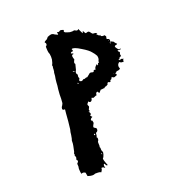

<svg xmlns="http://www.w3.org/2000/svg" viewBox="-133 -612 638 692"><g transform="rotate(-30 186.5 -265.5)"><path d="M25 -56 28 -65 29 -75Q34 -78 37 -83Q32 -89 35 -92L36 -94L37 -96Q38 -98 36 -104Q36 -107 37 -108Q39 -110 38 -111Q36 -112 39 -115L41 -118Q47 -132 49 -138Q52 -145 54 -157Q57 -161 62 -176L65 -186L69 -195Q78 -224 85 -253Q85 -254 87 -260L89 -267Q77 -268 82 -278L84 -281L87 -284Q89 -286 90 -288L92 -291L96 -307L99 -323Q104 -344 108 -355Q110 -365 114 -378L118 -389L121 -401Q123 -403 125 -412L126 -417L128 -423Q129 -424 128 -425V-428Q133 -433 138 -446Q141 -456 141 -467Q139 -475 140 -482L141 -490L142 -497Q153 -502 146 -513Q148 -515 154 -517Q157 -517 159 -519Q163 -521 165 -524Q182 -528 186 -524L189 -522L192 -519Q193 -518 202 -512Q203 -515 203 -523Q208 -518 213 -521Q214 -522 218 -522Q224 -520 228 -517L227 -515L226 -513Q224 -511 228 -507L235 -503L243 -499Q253 -496 260 -497L264 -494L267 -492Q272 -490 275 -494L278 -483L281 -473Q283 -473 283 -475V-476L284 -478Q288 -478 288 -473Q290 -467 292 -467Q301 -469 304 -466Q305 -465 307 -461L309 -457L312 -453L316 -452L320 -451Q324 -450 326 -445Q324 -445 321 -442Q324 -442 325 -441L327 -438Q328 -434 332 -436Q335 -436 332 -433Q335 -427 346 -427Q350 -420 348 -418L347 -416Q346 -415 346 -411Q347 -411 349 -409.5Q351 -408 353 -407Q355 -402 353 -399Q352 -395 348 -394L349 -392Q350 -390 351 -390Q350 -394 351.5 -395.5Q353 -397 355 -396L359 -393L363 -390Q363 -388 366 -383L368 -380L370 -378Q368 -376 367 -376H364Q356 -376 358 -370Q360 -364 364 -358Q365 -358 373 -356L371 -354Q369 -354 359 -356Q358 -355 360 -351L362 -349L363 -347V-346Q362 -344 360 -340V-332Q355 -332 354 -331L352 -330V-329Q350 -325 345 -327Q348 -324 349 -321Q352 -324 356 -323L359 -321L363 -320Q359 -317 357 -309Q356 -310 353.5 -311Q351 -312 349 -312L343 -317Q330 -310 334 -295Q328 -291 319 -293Q314 -288 310 -290Q318 -279 305 -279Q299 -276 293 -284Q292 -282 287 -277Q282 -278 281 -271Q277 -270 273 -274Q268 -274 267 -268Q263 -266 262 -266L259 -265Q254 -266 250 -262Q249 -263 243 -263H240L236 -264L231 -260L226 -256Q223 -260 222 -264Q214 -264 213 -254H209L205 -253Q199 -251 197 -252L195 -254L192 -255Q190 -247 185 -245Q180 -242 175 -250Q174 -248 172 -246L169 -244Q166 -241 169 -234Q169 -231 167 -229L164 -225Q161 -222 164 -216L161 -217H158Q166 -206 156 -202L158 -199Q159 -196 161 -194Q151 -192 150 -185Q154 -184 154 -181V-174Q153 -171 149 -167L147 -164L146 -162Q143 -159 153 -152Q155 -140 144 -138Q142 -136 142 -134L141 -130Q139 -124 137 -123Q140 -120 139 -116L138 -113L137 -110Q133 -109 132 -100L131 -92L129 -86Q130 -85 130 -82L129 -77V-73Q128 -69 131 -66Q128 -56 124 -51L122 -48L119 -46Q116 -42 122 -16Q117 -16 116 -20L115 -24Q115 -25 114 -26Q112 -27 111 -25.5Q110 -24 109 -21V-11Q108 -13 105 -16L103 -17L101 -18Q98 -20 96 -16Q97 -13 89 -5Q84 -9 78 -10L67 -12Q57 -8 39 -18V-32Q32 -39 24 -36Q23 -41 25 -56ZM191 -353Q191 -350 190 -349L189 -346Q188 -344 190 -338Q186 -334 185 -330Q186 -327 192 -325Q197 -325 200 -328Q204 -326 207 -327L211 -328Q215 -328 216 -327L227 -333Q232 -337 237 -335Q246 -330 247 -334L248 -336L249 -337Q251 -338 257 -336Q255 -342 268 -350Q270 -352 270 -349V-345Q271 -345 273 -347L274 -350Q276 -353 280 -352V-357Q287 -364 286 -376L282 -386L277 -395Q271 -407 250 -425Q227 -446 218 -443L219 -439V-434Q209 -436 208 -430Q214 -429 216 -424Q208 -426 207 -419V-413L208 -406L205 -402L203 -399Q200 -394 203 -390Q199 -380 194 -370Q185 -361 191 -353ZM133 -135 135 -133 136 -132Q140 -135 137 -138L135 -137ZM122 -63 123 -61V-59Q124 -59 126 -65ZM188 -367 185 -370 181 -372Q183 -366 188 -367ZM174 -323H179L177 -327Q176 -326 175 -325Q174 -324 174 -323ZM306 -288V-291Q305 -291 305 -290Q305 -288 306 -288ZM347 -402H349Q347 -408 347 -402Z"/></g></svg>

Font: Kom-post
Style: Regular
Weight: 400
Designer: @guaschetti
Foundry: guaschetti
Version: Version 1.00 December 6, 2021, initial release